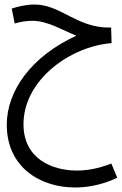

<svg xmlns="http://www.w3.org/2000/svg" viewBox="-20 -436 539 850"><path d="M312 394C353 394 421 388 499 351L473 288C408 313 360 319 320 319C212 319 84 268 84 114C84 -82 291 -231 474 -245L472 -314H463C317 -314 250 -416 132 -416C94 -416 56 -406 32 -398L45 -332C65 -338 94 -344 123 -344C190 -344 255 -303 318 -278C117 -186 10 -32 10 116C10 306 160 394 312 394Z"/></svg>

Font: Noto Sans Arabic ExtCond
Style: Regular
Weight: 400
Width: 2
Designer: Monotype Design Team, Nadine Chahine, Nizar Qandah and Khaled Hosny
Foundry: Monotype Imaging Inc.
Version: Version 2.012